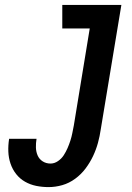

<svg xmlns="http://www.w3.org/2000/svg" viewBox="-20 -755 540 783"><path d="M178 8Q152 8 127.5 3Q103 -2 82 -14Q61 -26 46 -45Q31 -64 23 -87.5Q15 -111 14 -136.5Q13 -162 17 -188V-189H129Q126 -171 126.5 -153.5Q127 -136 133.5 -121Q140 -106 154 -97Q168 -88 186 -88Q202 -88 216.5 -98Q231 -108 240 -122Q249 -136 255.5 -151Q262 -166 267 -181.5Q272 -197 275 -212.5Q278 -228 281 -243L346 -639H234V-735H475L391 -228Q387 -200 379.5 -172.5Q372 -145 359.5 -118.5Q347 -92 329 -68Q311 -44 286.5 -26Q262 -8 234 0Q206 8 178 8Z"/></svg>

Font: Iosevka
Style: Bold Italic
Weight: 700
Italic angle: -9°
Monospace: yes
Designer: Belleve Invis
Foundry: Belleve Invis
Version: Version 32.5.0; ttfautohint (v1.8.4)